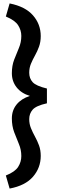

<svg xmlns="http://www.w3.org/2000/svg" viewBox="-20 -826 344 1117"><path d="M14 195Q67 174 85.5 145Q104 116 104 82Q104 45 90 12Q76 -21 62.5 -57Q49 -93 49 -137Q49 -184 76.5 -218Q104 -252 154 -268Q104 -283 76.5 -318Q49 -353 49 -400Q49 -444 62.5 -479Q76 -514 90 -547Q104 -580 104 -617Q104 -650 85.5 -679Q67 -708 14 -730L36 -806Q127 -788 172 -736.5Q217 -685 217 -616Q217 -582 207 -554.5Q197 -527 183.5 -503Q170 -479 160 -455Q150 -431 150 -403Q150 -370 170 -348Q190 -326 253 -311V-225Q190 -211 170 -188Q150 -165 150 -133Q150 -105 160 -80.5Q170 -56 183.5 -31.5Q197 -7 207 20Q217 47 217 81Q217 150 172 202Q127 254 36 271Z"/></svg>

Font: Radio Canada Condensed SemiBold
Style: Regular
Weight: 600
Width: 3
Designer: Charles Daoud, Etienne Aubert Bonn, Alexandre Saumier Demers, Jacques Le Bailly
Foundry: Radio-Canada
Version: Version 2.104; ttfautohint (v1.8.4.7-5d5b);gftools[0.9.28.de